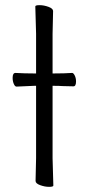

<svg xmlns="http://www.w3.org/2000/svg" viewBox="-20 -715 344 745"><path d="M259 -432H260Q265 -432 270 -422Q275 -412 275 -399Q275 -380 265 -380L222 -381Q211 -382 189 -382H184V-101L187 5Q187 10 170.5 10Q154 10 136 3.5Q118 -3 118 -13L120 -102V-382H112L45 -379H44Q38 -379 33.5 -389.5Q29 -400 29 -413Q29 -432 40 -432Q76 -430 112 -430H115H120V-584L117 -690Q117 -695 133.5 -695Q150 -695 168 -688.5Q186 -682 186 -672L184 -583V-430H189Q231 -430 259 -432Z"/></svg>

Font: Moon Stars Kai T Light
Style: Regular
Weight: 300
Designer: GuiWonder
Version: Version 1.101